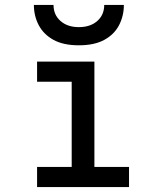

<svg xmlns="http://www.w3.org/2000/svg" viewBox="-20 -762 656 782"><path d="M272 -10V-511H364.5V-10ZM131 0V-82H505.5V0ZM131 -429V-511H327V-429ZM301 -577.5Q237.5 -577.5 197.2 -600Q157 -622.5 137.5 -660Q118 -697.5 118 -742H198Q198 -701.5 226.5 -676.5Q255 -651.5 301 -651.5Q348 -651.5 376.2 -676.5Q404.5 -701.5 404.5 -742H484.5Q484.5 -697.5 465.2 -660Q446 -622.5 405.5 -600Q365 -577.5 301 -577.5Z"/></svg>

Font: Overpass Mono Light Medium
Style: Regular
Weight: 500
Monospace: yes
Version: Version 4.000